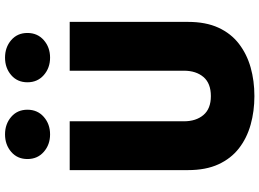

<svg xmlns="http://www.w3.org/2000/svg" viewBox="-154 -843 1031 763"><g transform="rotate(-90 361.5 -461.5)"><path d="M67 -700V-230Q67 -159 90 -109Q113 -59 153.5 -27.5Q194 4 247.5 19Q301 34 361 34Q422 34 475 19Q528 4 569 -27.5Q610 -59 633 -109Q656 -159 656 -230V-700H462V-246Q462 -198 437 -168.5Q412 -139 361 -139Q311 -139 286 -168.5Q261 -198 261 -246V-700ZM416 -868Q416 -828 444.5 -803Q473 -778 514 -778Q555 -778 583.5 -803Q612 -828 612 -868Q612 -908 583.5 -932.5Q555 -957 514 -957Q473 -957 444.5 -932.5Q416 -908 416 -868ZM111 -868Q111 -828 139.5 -803Q168 -778 209 -778Q250 -778 278.5 -803Q307 -828 307 -868Q307 -908 278.5 -932.5Q250 -957 209 -957Q168 -957 139.5 -932.5Q111 -908 111 -868Z"/></g></svg>

Font: Jost ExtraBold
Style: Regular
Weight: 800
Version: Version 3.710